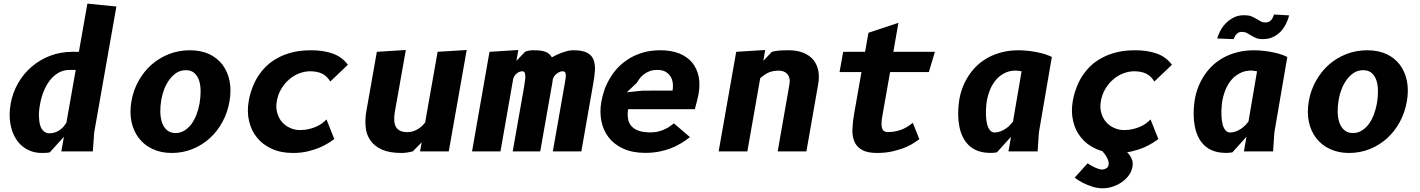

<svg xmlns="http://www.w3.org/2000/svg" viewBox="-20 -836 7840 1060"><path d="M398 -450 346.5 -158Q338.5 -146 331.5 -137.5Q323.5 -128 311 -119Q300.5 -111 285 -105.5Q270 -100 252.5 -100Q235 -100 222.5 -111Q209 -122 202.5 -142Q196 -162 195 -191.5Q194 -223 200.5 -257.5Q207.5 -298 221 -331Q235 -366 255.5 -392.5Q276 -419 303.5 -434.5Q330 -450 363.5 -450ZM318.5 0H492.5L500 -104.5L622.5 -800L462.5 -816L415.5 -550H380.5Q315 -550 256.5 -528Q198.5 -505.5 154 -467Q109 -428 79.5 -376Q49.5 -323.5 39 -264Q28.5 -205.5 37 -155Q45 -105.5 68.5 -68.5Q91.5 -32 128 -12Q164.5 8.5 210 8.5Q223 8.5 227.5 8Q235.5 8 239 7.5Q240.5 7.5 243.2 7.2Q246 7 247.5 6.5L255 5L333 -81Z M928 8.5Q989.5 8.5 1043.5 -13.5Q1097 -35.5 1139 -73.5Q1181 -112.5 1208.5 -163.5Q1236.5 -215.5 1247 -276.5Q1257.5 -336.5 1247.5 -389Q1237 -440 1208.5 -478.5Q1180 -516 1134.5 -537.5Q1089 -558.5 1028.5 -558.5Q967 -558.5 913 -537.5Q858.5 -516 816 -478.5Q773 -440 745 -389Q716 -338 705.5 -276.5Q695 -215 706 -163.5Q717 -112 746.5 -73.5Q776 -35 822 -13.5Q868.5 8.5 928 8.5ZM1081.5 -264Q1076 -233 1065 -204Q1054 -175 1037.5 -152Q1020.5 -129 998.5 -115.5Q977 -101.5 949.5 -101.5Q920.5 -101.5 902 -117.5Q883.5 -133 874.5 -159.5Q866 -184 865 -218Q864.5 -249.5 870.5 -285.5Q875.5 -315 887.5 -346Q898 -373 916.5 -398Q933.5 -420.5 956 -435Q978.5 -448.5 1006.5 -448.5Q1035 -448.5 1053.5 -432.5Q1071.5 -416 1079.5 -390.5Q1087.5 -365 1087.5 -331Q1087.5 -298 1081.5 -264Z M1803.5 -386 1900.5 -478.5Q1869 -521.5 1817.5 -540Q1766.5 -558.5 1698.5 -558.5Q1640.5 -558.5 1596 -547.5Q1550.5 -536.5 1514 -516.5Q1479 -498 1450 -470.5Q1423.5 -444.5 1403 -412.5Q1383.5 -381 1371.5 -346.5Q1359 -313.5 1353 -277.5Q1343 -219 1355 -168Q1366.5 -116 1398.5 -77Q1429 -38 1480.5 -14.5Q1530 8.5 1597 8.5Q1642.5 8.5 1680 -0.5Q1718 -9.5 1746.5 -22Q1774 -34.5 1795 -47.5Q1814 -59.5 1825.5 -68.5L1782.5 -176.5Q1770.5 -164.5 1757 -154.5Q1743.5 -144.5 1724 -136Q1704 -127.5 1683.5 -123Q1663 -118 1635.5 -118Q1606.5 -118 1581 -130Q1555.5 -141 1537 -162.5Q1519 -182.5 1510.5 -213Q1502 -242.5 1508 -276.5Q1515 -316 1533 -345.5Q1550.5 -375.5 1576.5 -397.5Q1600.5 -419 1632 -431Q1662.5 -442.5 1692.5 -442.5Q1730.5 -442.5 1758 -429.5Q1784.5 -417 1803.5 -386Z M2396 -550 2327 -159Q2318 -148 2311 -141.5Q2303 -134 2289 -124.5Q2277.5 -117 2261.5 -111.5Q2247 -106.5 2230 -106.5Q2204 -106.5 2188.5 -114.5Q2172.5 -122 2165 -137Q2157.5 -150.5 2156.5 -172.5Q2155.5 -194 2160 -219L2220.5 -560L2060.5 -550L2002 -219Q1994.5 -175 1999 -134Q2002.5 -93 2024.5 -61.5Q2046.5 -29 2088 -10.5Q2130 8.5 2196.5 8.5Q2211.5 8.5 2229 6Q2244.5 3.5 2258.5 0L2308 -50L2299 0H2457.5L2556.5 -560Z M2743 0 2813.5 -402Q2821.5 -423 2836 -433Q2850 -442.5 2864.5 -442.5Q2872 -442.5 2876 -436.5Q2879 -431.5 2880 -419.5Q2881 -408 2878.5 -391.5Q2874.5 -363 2873 -354L2810.5 0H2962.5L3025.5 -357.5Q3026 -360 3027 -365Q3028 -373.5 3029 -377Q3029 -379 3029.8 -383Q3030.5 -387 3031 -389.5Q3031 -391 3031.2 -394.2Q3031.5 -397.5 3032 -399Q3034.5 -406.5 3040.5 -416Q3045.5 -423 3053.5 -429.5Q3060 -434.5 3069.5 -439Q3077 -442.5 3086 -442.5Q3095 -442.5 3099 -438Q3103 -432.5 3103.5 -423.5Q3104.5 -413.5 3102 -399Q3099.5 -382.5 3096 -363.5L3032 0H3189.5L3254 -368Q3262 -411.5 3264.5 -447Q3266.5 -481 3256.5 -507Q3247 -531.5 3221 -545Q3195 -558.5 3146.5 -558.5Q3130 -558.5 3114.5 -555Q3103.5 -552.5 3082.5 -545.5Q3064 -538.5 3052.5 -533Q3038 -526 3027 -519.5Q3019.5 -531 3011 -538.5Q3003 -546 2990.5 -550.5Q2978.5 -554.5 2961 -557Q2944 -558.5 2920 -558.5Q2913.5 -558.5 2909.5 -558Q2907 -557.5 2903 -556.8Q2899 -556 2897 -556Q2893 -555 2886 -553Q2881 -551.5 2878.5 -550L2831 -500L2841.5 -560L2682.5 -550L2586 0Z M3789 -79 3700.5 -155Q3698 -153 3691.2 -148Q3684.5 -143 3681 -140.5Q3669 -131.5 3654 -124.5Q3638 -116 3618.5 -111Q3598 -105 3572 -105Q3531 -105 3504 -115Q3478.5 -124.5 3464 -142Q3450 -159 3447 -182.5Q3443.5 -204 3447.5 -233H3816Q3827.5 -277.5 3828.5 -280.5Q3835 -308.5 3836.5 -316Q3846 -369.5 3837 -414.5Q3827 -459 3801 -491Q3774 -523 3730 -541Q3685 -558.5 3626 -558.5Q3576 -558.5 3535.5 -547.5Q3494 -536 3460 -516.5Q3425.5 -496 3398.5 -470Q3371.5 -443 3352 -411.5Q3332 -380 3319 -345.5Q3306 -309 3300 -275Q3290 -219.5 3300 -168.5Q3310 -117 3339.5 -78.5Q3369.5 -39 3420.5 -15.5Q3471.5 8 3543 8Q3582.5 8 3619 1Q3655 -6 3684 -17.5Q3711 -27.5 3740 -45Q3766.5 -61 3789 -79ZM3693 -336 3528.5 -335.5 3440.5 -326.5 3495 -378Q3498.5 -384 3509.5 -400Q3519 -413 3532.5 -424Q3545 -434.5 3565 -442.5Q3584 -450 3609 -450Q3634.5 -450 3652.5 -441Q3670.5 -430.5 3680.5 -416Q3691 -400.5 3694 -379.5Q3697 -360 3693 -336Z M4106 0 4177 -404Q4199.5 -425 4224.5 -436Q4248.5 -446 4279.5 -446Q4293 -446 4306 -441.5Q4318.5 -436.5 4326.5 -427.5Q4335 -418 4338.5 -403.5Q4341.5 -387.5 4338 -368L4273.5 0H4432L4496.5 -368Q4504.5 -410.5 4497.5 -447Q4490 -482 4469 -507Q4448.5 -531 4414 -545Q4380 -558.5 4334.5 -558.5Q4305 -558.5 4283.5 -557Q4258 -554.5 4241.5 -550L4194 -500L4204.5 -560L4044.5 -550L3947.5 0Z M4851 -194 4894 -438H5108L5141.5 -550H4912L4940 -710L4774.5 -655L4756 -550H4635L4615 -438H4736L4695 -205Q4687.5 -161.5 4686 -122.5Q4684.5 -83 4697 -54.5Q4708.5 -26 4739 -8.5Q4768 8.5 4822.5 8.5Q4871.5 8.5 4912.5 -1.5Q4953.5 -11.5 4982 -24Q5010 -36 5029.5 -49.5Q5039.5 -56.5 5055.5 -67.5L5019.5 -158Q5010 -150.5 4996.5 -141Q4984 -132.5 4967 -124.5Q4951.5 -117.5 4929.5 -112Q4909.5 -107 4881.5 -107Q4871 -107 4863 -111Q4855 -114.5 4851 -125Q4846.5 -135 4846.5 -152Q4846.5 -168.5 4851 -194Z M5620 -442.5 5572.5 -164.5Q5567.5 -158 5555 -144.5Q5545 -134.5 5531.5 -125Q5517 -115.5 5503 -110.5Q5487 -104.5 5470.5 -104.5Q5456 -104.5 5446 -116.5Q5435 -129 5430 -149.5Q5424 -172 5423.5 -197.5Q5422 -224.5 5425 -255Q5428.5 -293.5 5441.5 -329Q5453 -362.5 5474 -389.5Q5493.5 -415 5523.5 -431Q5551.5 -446.5 5589.5 -446.5Q5593 -446 5601.5 -445Q5607 -444.5 5620 -442.5ZM5442 8Q5459.5 8.5 5469.5 7Q5470.5 7 5484 5L5561.5 -81L5547.5 0H5708.5L5715.5 -104.5L5787 -521.5Q5758.5 -535.5 5726.5 -543Q5697.5 -550 5668 -554Q5637 -558 5606.5 -558.5Q5553.5 -558.5 5511 -547.5Q5468.5 -536.5 5432 -516.5Q5395.5 -495.5 5369.5 -469.5Q5341.5 -441.5 5322.5 -410Q5303 -378.5 5290.5 -342.5Q5278.5 -307.5 5274 -271Q5269.5 -236.5 5270 -204.5Q5270 -171 5276 -140.5Q5281.5 -109 5294 -83Q5305.5 -57 5326.5 -36Q5347 -15.5 5375 -4.5Q5403 7 5442 8Z M6353 -386 6450 -478.5Q6418.5 -521.5 6367 -540Q6316 -558.5 6248 -558.5Q6190 -558.5 6145.5 -547.5Q6100 -536.5 6063.5 -516.5Q6028.5 -498 5999.5 -470.5Q5973 -444.5 5952.5 -412.5Q5933 -381 5921 -346.5Q5908.5 -313.5 5902.5 -277.5Q5892.5 -219 5904.5 -168Q5916 -116 5948 -77Q5978.5 -38 6030 -14.5Q6079.5 8.5 6146.5 8.5Q6192 8.5 6229.5 -0.5Q6267.5 -9.5 6296 -22Q6323.5 -34.5 6344.5 -47.5Q6363.5 -59.5 6375 -68.5L6332 -176.5Q6320 -164.5 6306.5 -154.5Q6293 -144.5 6273.5 -136Q6253.5 -127.5 6233 -123Q6212.5 -118 6185 -118Q6156 -118 6130.5 -130Q6105 -141 6086.5 -162.5Q6068.5 -182.5 6060 -213Q6051.5 -242.5 6057.5 -276.5Q6064.5 -316 6082.5 -345.5Q6100 -375.5 6126 -397.5Q6150 -419 6181.5 -431Q6212 -442.5 6242 -442.5Q6280 -442.5 6307.5 -429.5Q6334 -417 6353 -386ZM6197.5 0H6066.5Q6067 0.5 6076 10.5Q6082.5 18.5 6088.5 29Q6095 40 6098.5 51Q6102.5 64 6100.5 73.5Q6098.5 87.5 6087 93.5Q6076 100 6064 100Q6053.5 100 6039.5 94.5Q6023.5 88.5 6013.5 83Q5998.5 75 5984.5 65.5L5913 145Q5936.5 162.5 5961 174.5Q5981.5 185 6010.5 194.5Q6037.5 203.5 6067.5 203.5Q6097 203.5 6124 194Q6150.5 185.5 6174 169Q6196.5 153 6212 132Q6227.5 110.5 6232 85.5Q6235.5 66.5 6231 50Q6225.5 33.5 6218.5 23Q6208.5 9 6197.5 0Z M6920 -442.5 6872.5 -164.5Q6867.5 -158 6855 -144.5Q6845 -134.5 6831.5 -125Q6817 -115.5 6803 -110.5Q6787 -104.5 6770.5 -104.5Q6756 -104.5 6746 -116.5Q6735 -129 6730 -149.5Q6724 -172 6723.5 -197.5Q6722 -224.5 6725 -255Q6728.5 -293.5 6741.5 -329Q6753 -362.5 6774 -389.5Q6793.5 -415 6823.5 -431Q6851.5 -446.5 6889.5 -446.5Q6893 -446 6901.5 -445Q6907 -444.5 6920 -442.5ZM6742 8Q6759.5 8.5 6769.5 7Q6770.5 7 6784 5L6861.5 -81L6847.5 0H7008.5L7015.5 -104.5L7087 -521.5Q7058.5 -535.5 7026.5 -543Q6997.5 -550 6968 -554Q6937 -558 6906.5 -558.5Q6853.5 -558.5 6811 -547.5Q6768.5 -536.5 6732 -516.5Q6695.5 -495.5 6669.5 -469.5Q6641.5 -441.5 6622.5 -410Q6603 -378.5 6590.5 -342.5Q6578.5 -307.5 6574 -271Q6569.5 -236.5 6570 -204.5Q6570 -171 6576 -140.5Q6581.5 -109 6594 -83Q6605.5 -57 6626.5 -36Q6647 -15.5 6675 -4.5Q6703 7 6742 8ZM6700 -623.5 6790.5 -620Q6792.5 -625 6797.5 -635Q6801 -642 6807 -647.5Q6813 -653.5 6818.5 -656.5Q6825 -660 6834 -660Q6851.5 -660 6863.5 -654Q6879.5 -645 6887.5 -640Q6899 -633 6914 -626.5Q6927.5 -620 6951.5 -620Q6985.5 -620 7010 -632.5Q7034.5 -644.5 7052 -663.5Q7068.5 -681.5 7080.5 -706Q7092 -729 7097 -751L7014 -756Q7012 -750 7007 -739Q7004 -732.5 6997.5 -725Q6993 -719.5 6984.5 -715.5Q6977 -712 6966 -712Q6950.5 -712 6939.5 -718.5Q6926.5 -725.5 6916 -732Q6904.5 -739 6888.5 -746Q6873 -752 6848 -752Q6816 -752 6791.5 -739.5Q6767 -727 6748 -708Q6730 -690 6717.5 -666.5Q6704.5 -642 6700 -623.5Z M7428 8.5Q7489.5 8.5 7543.5 -13.5Q7597 -35.5 7639 -73.5Q7681 -112.5 7708.5 -163.5Q7736.5 -215.5 7747 -276.5Q7757.5 -336.5 7747.5 -389Q7737 -440 7708.5 -478.5Q7680 -516 7634.5 -537.5Q7589 -558.5 7528.5 -558.5Q7467 -558.5 7413 -537.5Q7358.5 -516 7316 -478.5Q7273 -440 7245 -389Q7216 -338 7205.5 -276.5Q7195 -215 7206 -163.5Q7217 -112 7246.5 -73.5Q7276 -35 7322 -13.5Q7368.5 8.5 7428 8.5ZM7581.5 -264Q7576 -233 7565 -204Q7554 -175 7537.5 -152Q7520.5 -129 7498.5 -115.5Q7477 -101.5 7449.5 -101.5Q7420.5 -101.5 7402 -117.5Q7383.5 -133 7374.5 -159.5Q7366 -184 7365 -218Q7364.5 -249.5 7370.5 -285.5Q7375.5 -315 7387.5 -346Q7398 -373 7416.5 -398Q7433.5 -420.5 7456 -435Q7478.5 -448.5 7506.5 -448.5Q7535 -448.5 7553.5 -432.5Q7571.5 -416 7579.5 -390.5Q7587.5 -365 7587.5 -331Q7587.5 -298 7581.5 -264Z"/></svg>

Font: B612
Style: Regular
Weight: 700
Italic angle: -10°
Designer: Nicolas Chauveau, Thomas Paillot, Jonathan Favre-Lamarine, Jean-Luc Vinot
Foundry: AIRBUS
Version: Version 1.008